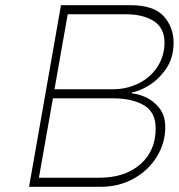

<svg xmlns="http://www.w3.org/2000/svg" viewBox="-20 -720 689 740"><path d="M215 -700H481Q573 -700 611 -657.5Q649 -615 649 -556Q649 -496 619.5 -454Q590 -412 552 -389.5Q514 -367 489 -364L488 -360Q509 -359 539 -346.5Q569 -334 593 -305Q617 -276 617 -229Q617 -170 585 -117Q553 -64 496 -32Q439 0 368 0H92ZM414 -376Q470 -376 516 -399.5Q562 -423 588 -464.5Q614 -506 614 -556Q614 -612 573 -638.5Q532 -665 465 -665H241L190 -376ZM362 -35Q462 -35 521 -87Q580 -139 580 -225Q580 -288 534.5 -314.5Q489 -341 416 -341H184L130 -35Z"/></svg>

Font: Be Vietnam Thin
Style: Italic
Weight: 250
Italic angle: -9°
Designer: Gabriel Lam
Foundry: TypeRant
Version: Version 3.000